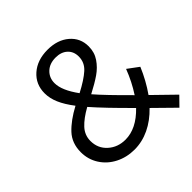

<svg xmlns="http://www.w3.org/2000/svg" viewBox="-187 -859 1028 1028"><g transform="rotate(-45 327.5 -344.5)"><path d="M599 15 485 -97Q438 -48 383.5 -22Q329 4 271 4Q212 4 163 -21Q114 -46 85.5 -90.5Q57 -135 57 -190Q57 -258 98.5 -302.5Q140 -347 213 -386Q177 -433 160 -472.5Q143 -512 143 -550Q143 -618 192 -661Q241 -704 319 -704Q394 -704 441 -664Q488 -624 488 -561Q488 -516 464.5 -481.5Q441 -447 405.5 -422.5Q370 -398 316 -370Q366 -312 477 -202Q517 -263 544 -334L606 -288Q575 -214 530 -150L648 -35ZM276 -418Q343 -453 377.5 -484Q412 -515 412 -560Q412 -598 387 -621Q362 -644 320 -644Q274 -644 246.5 -617.5Q219 -591 219 -551Q219 -496 276 -418ZM434 -148Q316 -265 253 -337Q197 -306 166.5 -273Q136 -240 136 -196Q136 -140 176 -104Q216 -68 274 -68Q357 -68 434 -148Z"/></g></svg>

Font: Montserrat arm2
Style: Regular
Weight: 400
Designer: Julieta Ulanovsky
Foundry: Julieta Ulanovsky
Version: Version 6.000